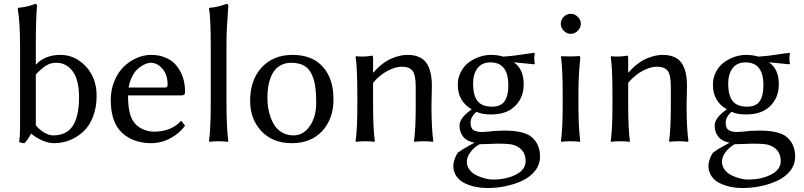

<svg xmlns="http://www.w3.org/2000/svg" viewBox="-20 -718 4087 976"><path d="M162.1 -81.1Q178.2 -60.5 203.1 -45.2Q228 -29.8 250 -29.8Q319.3 -29.8 350.6 -78.9Q381.8 -127.9 381.8 -224.1Q381.8 -312 349.4 -355.5Q316.9 -398.9 267.1 -398.9Q237.8 -398.9 215.8 -385.7Q193.8 -372.6 162.1 -339.8ZM162.1 -500V-389.2Q208 -439 287.1 -439Q361.8 -439 416.5 -380.1Q471.2 -321.3 471.2 -231.9Q471.2 -170.9 452.1 -123Q433.1 -75.2 401.6 -47.1Q370.1 -19 332.8 -4.6Q295.4 9.8 255.9 9.8Q225.6 9.8 193.8 -4.4Q162.1 -18.6 138.2 -39.1Q121.6 -8.3 105 9.8Q85 9.8 77.1 2Q82 -22.5 82 -73.2V-481.9Q82 -608.4 69.8 -674.8L71.8 -678.2Q116.2 -681.6 159.2 -698.2Q168 -698.2 168 -688Q162.1 -614.3 162.1 -500Z M633.8 -272.9H817.9Q832 -272.9 832 -287.1Q832 -339.4 805.2 -369.1Q778.3 -398.9 747.6 -398.9Q739.3 -398.9 728.5 -396Q717.8 -393.1 702.6 -384.3Q687.5 -375.5 674.6 -362.3Q661.6 -349.1 650.1 -325.7Q638.7 -302.2 633.8 -272.9ZM900.9 -104 920.9 -79.1Q891.6 -39.1 845.2 -14.6Q798.8 9.8 746.6 9.8Q696.3 9.8 655.3 -7.8Q614.3 -24.9 587.9 -56.2Q543 -109.9 543 -209Q543 -261.7 561.5 -306.4Q580.1 -351.1 609.6 -379.4Q639.2 -407.7 675.3 -423.3Q711.4 -439 747.6 -439Q785.6 -439 816.2 -427.2Q846.7 -415.5 865.7 -396.7Q884.8 -377.9 897.7 -352.8Q910.6 -327.6 915.8 -302.2Q920.9 -276.9 920.9 -250Q920.9 -232.9 902.8 -232.9H630.9Q630.9 -144.5 654.8 -106Q673.3 -75.7 703.1 -62.5Q733.4 -48.8 763.7 -48.8Q850.1 -48.8 900.9 -104Z M1051.3 -200.2V-481.9Q1051.3 -627 1042.5 -674.8L1044.4 -678.2Q1088.4 -681.6 1131.3 -698.2Q1140.6 -698.2 1140.6 -688Q1131.3 -567.4 1131.3 -500V-200.2Q1131.3 -67.9 1140.6 0L1138.2 2.9Q1119.6 0 1091.3 0Q1063 0 1044.4 2.9L1042.5 0Q1051.3 -64.5 1051.3 -200.2Z M1251.5 -205.1Q1251.5 -311.5 1310.3 -375.2Q1369.1 -439 1467.3 -439Q1566.9 -439 1621.1 -378.4Q1675.3 -317.9 1675.3 -213.9Q1675.3 -114.3 1618.2 -52.2Q1561 9.8 1463.4 9.8Q1366.2 9.8 1308.8 -51.3Q1251.5 -112.3 1251.5 -205.1ZM1460.4 -398.9Q1433.1 -398.9 1411.9 -388.7Q1390.6 -378.4 1377.2 -361.8Q1363.8 -345.2 1355 -321.8Q1346.2 -298.3 1342.8 -273.9Q1339.4 -249.5 1339.4 -222.2Q1339.4 -196.8 1342.8 -172.4Q1346.2 -147.9 1355.7 -121.3Q1365.2 -94.7 1379.6 -75Q1394 -55.2 1418 -42.5Q1441.9 -29.8 1472.2 -29.8Q1522 -29.8 1554.7 -76.9Q1587.4 -124 1587.4 -195.8Q1587.4 -245.1 1582.3 -279.3Q1577.1 -313.5 1563.7 -342Q1550.3 -370.6 1524.7 -384.8Q1499 -398.9 1460.4 -398.9Z M2173.3 -180.2Q2173.3 -67.9 2182.6 0L2180.2 2.9Q2161.6 0 2133.3 0Q2105 0 2086.4 2.9L2084.5 0Q2093.3 -64.5 2093.3 -180.2V-277.8Q2093.3 -336.9 2077.1 -357.9Q2061 -378.9 2021.5 -378.9Q1990.7 -378.9 1951.2 -358.6Q1911.6 -338.4 1876.5 -296.9V-180.2Q1876.5 -64.5 1885.3 0L1883.3 2.9Q1864.7 0 1836.4 0Q1808.1 0 1789.6 2.9L1787.6 0Q1796.4 -61 1796.4 -180.2V-234.9Q1796.4 -373.5 1787.6 -429.2L1789.6 -432.1Q1832 -427.7 1870.6 -435.1Q1876.5 -435.1 1876.5 -424.8V-352.1L1878.4 -349.1Q1900.9 -376 1926.3 -394.8Q1951.7 -413.6 1975.1 -422.6Q1998.5 -431.6 2016.6 -435.3Q2034.7 -439 2051.3 -439Q2117.2 -439 2146.2 -399.9Q2175.3 -360.8 2175.3 -280.8Q2175.3 -264.6 2174.3 -230.5Q2173.3 -196.3 2173.3 -180.2Z M2353 104Q2353 127.9 2368.4 146.7Q2383.8 165.5 2406 175.3Q2428.2 185.1 2448.7 189.9Q2469.2 194.8 2483.9 194.8Q2552.7 194.8 2602.3 169.7Q2651.9 144.5 2651.9 101.1Q2651.9 51.8 2612.8 28.8Q2594.2 17.6 2571.8 14.9Q2549.3 12.2 2506.8 12.2Q2502 12.2 2468.3 13.7Q2434.6 15.1 2418 15.1Q2390.6 29.8 2371.8 54.7Q2353 79.6 2353 104ZM2642.1 -289.1Q2642.1 -222.7 2598.9 -179.4Q2555.7 -136.2 2476.1 -136.2Q2428.2 -136.2 2401.9 -149.9Q2372.1 -124 2372.1 -94.2Q2372.1 -65.4 2387.9 -56.2Q2403.8 -46.9 2430.2 -46.9Q2430.7 -46.9 2459 -48.8Q2501 -54.2 2542 -54.2Q2644.5 -54.2 2683.1 -21Q2725.1 15.1 2725.1 78.1Q2725.1 117.2 2701.4 148.4Q2677.7 179.7 2638.7 198.7Q2599.6 217.8 2552.7 227.8Q2505.9 237.8 2456.1 237.8Q2426.3 237.8 2397.9 231.9Q2369.6 226.1 2343 213.6Q2316.4 201.2 2300.3 178Q2284.2 154.8 2284.2 124Q2284.2 110.4 2290.8 91.6Q2297.4 72.8 2307.1 58.1Q2318.8 49.3 2333.7 40Q2348.6 30.8 2367.9 20.5Q2387.2 10.3 2392.1 7.3Q2353.5 0.5 2334.7 -22.9Q2315.9 -46.4 2315.9 -79.1Q2315.9 -119.1 2377.9 -162.1Q2307.1 -203.1 2307.1 -287.1Q2307.1 -322.8 2322.5 -352.3Q2337.9 -381.8 2362.5 -400.4Q2387.2 -418.9 2417 -429Q2446.8 -439 2477.1 -439Q2508.3 -439 2538.1 -430.2Q2580.6 -432.6 2629.6 -440.2Q2678.7 -447.8 2695.8 -449.2L2698.7 -445.8Q2695.8 -432.6 2695.8 -419.9Q2695.8 -407.2 2698.7 -394L2695.8 -391.1Q2625.5 -398.4 2591.8 -401.4Q2642.1 -367.7 2642.1 -289.1ZM2564 -284.2Q2564 -400.9 2473.1 -400.9Q2430.2 -400.9 2407.5 -371.6Q2384.8 -342.3 2384.8 -292Q2384.8 -234.4 2407 -205.1Q2429.2 -175.8 2481 -175.8Q2526.4 -175.8 2545.2 -203.9Q2564 -231.9 2564 -284.2Z M2845.9 -561.5Q2830.6 -577.1 2830.6 -597.2Q2830.6 -617.2 2845.9 -632.6Q2861.3 -647.9 2881.3 -647.9Q2901.4 -647.9 2917 -632.6Q2932.6 -617.2 2932.6 -597.2Q2932.6 -577.1 2917 -561.5Q2901.4 -545.9 2881.3 -545.9Q2861.3 -545.9 2845.9 -561.5ZM2840.3 -234.9Q2840.3 -369.6 2831.5 -429.2L2833.5 -432.1Q2848.6 -431.2 2876.5 -431.2Q2904.3 -431.2 2920.4 -433.1Q2926.3 -433.1 2928 -431.2Q2929.7 -429.2 2929.7 -422.9Q2920.4 -333.5 2920.4 -251V-180.2Q2920.4 -71.8 2929.7 0L2927.2 2.9Q2908.7 0 2880.4 0Q2852.1 0 2833.5 2.9L2831.5 0Q2840.3 -64.9 2840.3 -180.2Z M3470.2 -180.2Q3470.2 -67.9 3479.5 0L3477.1 2.9Q3458.5 0 3430.2 0Q3401.9 0 3383.3 2.9L3381.3 0Q3390.1 -64.5 3390.1 -180.2V-277.8Q3390.1 -336.9 3374 -357.9Q3357.9 -378.9 3318.4 -378.9Q3287.6 -378.9 3248 -358.6Q3208.5 -338.4 3173.3 -296.9V-180.2Q3173.3 -64.5 3182.1 0L3180.2 2.9Q3161.6 0 3133.3 0Q3105 0 3086.4 2.9L3084.5 0Q3093.3 -61 3093.3 -180.2V-234.9Q3093.3 -373.5 3084.5 -429.2L3086.4 -432.1Q3128.9 -427.7 3167.5 -435.1Q3173.3 -435.1 3173.3 -424.8V-352.1L3175.3 -349.1Q3197.8 -376 3223.1 -394.8Q3248.5 -413.6 3272 -422.6Q3295.4 -431.6 3313.5 -435.3Q3331.5 -439 3348.1 -439Q3414.1 -439 3443.1 -399.9Q3472.2 -360.8 3472.2 -280.8Q3472.2 -264.6 3471.2 -230.5Q3470.2 -196.3 3470.2 -180.2Z M3649.9 104Q3649.9 127.9 3665.3 146.7Q3680.7 165.5 3702.9 175.3Q3725.1 185.1 3745.6 189.9Q3766.1 194.8 3780.8 194.8Q3849.6 194.8 3899.2 169.7Q3948.7 144.5 3948.7 101.1Q3948.7 51.8 3909.7 28.8Q3891.1 17.6 3868.7 14.9Q3846.2 12.2 3803.7 12.2Q3798.8 12.2 3765.1 13.7Q3731.4 15.1 3714.8 15.1Q3687.5 29.8 3668.7 54.7Q3649.9 79.6 3649.9 104ZM3939 -289.1Q3939 -222.7 3895.8 -179.4Q3852.5 -136.2 3772.9 -136.2Q3725.1 -136.2 3698.7 -149.9Q3668.9 -124 3668.9 -94.2Q3668.9 -65.4 3684.8 -56.2Q3700.7 -46.9 3727.1 -46.9Q3727.5 -46.9 3755.9 -48.8Q3797.9 -54.2 3838.9 -54.2Q3941.4 -54.2 3980 -21Q4022 15.1 4022 78.1Q4022 117.2 3998.3 148.4Q3974.6 179.7 3935.5 198.7Q3896.5 217.8 3849.6 227.8Q3802.7 237.8 3752.9 237.8Q3723.1 237.8 3694.8 231.9Q3666.5 226.1 3639.9 213.6Q3613.3 201.2 3597.2 178Q3581.1 154.8 3581.1 124Q3581.1 110.4 3587.6 91.6Q3594.2 72.8 3604 58.1Q3615.7 49.3 3630.6 40Q3645.5 30.8 3664.8 20.5Q3684.1 10.3 3689 7.3Q3650.4 0.5 3631.6 -22.9Q3612.8 -46.4 3612.8 -79.1Q3612.8 -119.1 3674.8 -162.1Q3604 -203.1 3604 -287.1Q3604 -322.8 3619.4 -352.3Q3634.8 -381.8 3659.4 -400.4Q3684.1 -418.9 3713.9 -429Q3743.7 -439 3773.9 -439Q3805.2 -439 3835 -430.2Q3877.4 -432.6 3926.5 -440.2Q3975.6 -447.8 3992.7 -449.2L3995.6 -445.8Q3992.7 -432.6 3992.7 -419.9Q3992.7 -407.2 3995.6 -394L3992.7 -391.1Q3922.4 -398.4 3888.7 -401.4Q3939 -367.7 3939 -289.1ZM3860.8 -284.2Q3860.8 -400.9 3770 -400.9Q3727.1 -400.9 3704.3 -371.6Q3681.6 -342.3 3681.6 -292Q3681.6 -234.4 3703.9 -205.1Q3726.1 -175.8 3777.8 -175.8Q3823.2 -175.8 3842 -203.9Q3860.8 -231.9 3860.8 -284.2Z"/></svg>

Font: Linux Biolinum G
Style: Regular
Weight: 400
Designer: Philipp H. Poll
Foundry: Philipp H. Poll
Version: Version 1.1.0 ; ttfautohint (v1.6)